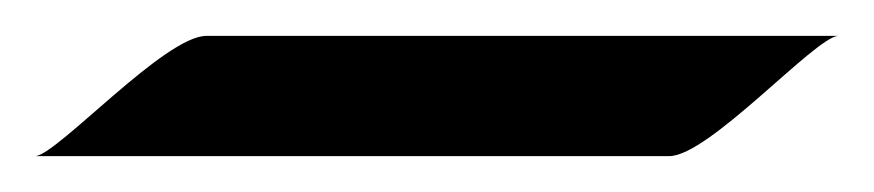

<svg xmlns="http://www.w3.org/2000/svg" viewBox="-20 -734 487 107"><path d="M95 -714C72 -714 13 -649 0 -647H353C375 -647 434 -713 447 -714Z"/></svg>

Font: Fondamento
Style: Regular
Weight: 400
Designer: Astigmatic (AOETI)
Foundry: Astigmatic (AOETI)
Version: Version 1.001